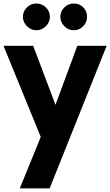

<svg xmlns="http://www.w3.org/2000/svg" viewBox="-26 -757 619 1077"><path d="M177.7 -587.4Q147.5 -587.4 125 -610.1Q102.5 -632.8 102.5 -662.6Q102.5 -693.8 125 -715.6Q147.5 -737.3 177.7 -737.3Q209 -737.3 231.4 -715.6Q253.9 -693.8 253.9 -662.6Q253.9 -632.3 231.2 -609.9Q208.5 -587.4 177.7 -587.4ZM387.7 -587.4Q357.4 -587.4 335 -610.1Q312.5 -632.8 312.5 -662.6Q312.5 -693.8 335 -715.6Q357.4 -737.3 387.7 -737.3Q419.4 -737.3 440.9 -715.8Q462.4 -694.3 462.4 -662.6Q462.4 -632.3 440.7 -609.9Q418.9 -587.4 387.7 -587.4ZM407.7 -500H572.3L252.4 299.8H85L202.6 11.2L-6.3 -500H160.2L285.2 -168.9Z"/></svg>

Font: Now Alt
Style: Bold
Weight: 700
Designer: Alfredo Marco Pradil
Foundry: Alfredo Marco Pradil
Version: Version 1.002;PS 001.002;hotconv 1.0.88;makeotf.lib2.5.64775